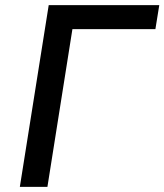

<svg xmlns="http://www.w3.org/2000/svg" viewBox="-20 -725 638 745"><path d="M57 0 169 -705H598L583 -612H261L164 0Z"/></svg>

Font: Nunito Sans 7pt SemiCondensed SemiBold
Style: Italic
Weight: 600
Width: 4
Italic angle: -9°
Designer: Vernon Adams
Foundry: Vernon Adams
Version: Version 3.101;gftools[0.9.27]